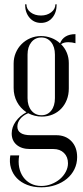

<svg xmlns="http://www.w3.org/2000/svg" viewBox="-20 -664 374 860"><path d="M164.8 175Q199.1 175 228.6 164.8Q258 154.6 279.6 136.7Q301.2 118.8 313.4 93.9Q325.5 69 325.5 39.6Q325.5 -4.9 299.8 -31.6Q274 -58.4 231.8 -58.4H117.6Q87.9 -58.4 72.8 -68.3Q57.8 -78.2 57.8 -96.8Q57.8 -115.5 70.7 -131.6Q83.6 -147.6 106.4 -156.9Q119.8 -149.6 135.5 -145.7Q151.2 -141.8 167.4 -141.8Q193.9 -141.8 216.1 -151.2Q238.4 -160.6 254.3 -177.4Q270.2 -194.1 279.2 -217.1Q288.2 -240.1 288.2 -267.9V-381.6Q288.2 -405.9 279.4 -427.5Q270.6 -449.1 253.6 -465.9Q258.6 -470.2 266.9 -472.6Q275.1 -475 285.8 -475Q294 -475 302.2 -473.8Q310.4 -472.5 318 -470.4V-511.1Q291.5 -511.1 274.1 -500.6Q256.6 -490.1 249 -469.9Q232.5 -485.5 210.1 -494Q187.6 -502.5 163.9 -502.5Q138.1 -502.5 115.8 -492.9Q93.4 -483.2 76.8 -466.6Q60.1 -449.9 50.6 -427.4Q41.1 -405 41.1 -379.4V-269.8Q41.1 -235.9 56.1 -207.6Q71 -179.4 98.5 -161.1Q68 -145 50.2 -119.5Q32.4 -94 32.4 -66.1Q32.4 -34.2 54.4 -15.4Q76.5 3.5 114.4 3.5H219.4Q248.6 3.5 266.6 21.1Q284.5 38.6 284.5 67.4Q284.5 86.9 274.6 105.6Q264.6 124.4 248.3 138.2Q232 152 210.4 160.5Q188.8 169 165.4 169Q138.9 169 118.3 158.4Q97.8 147.9 84.4 129.4Q71 110.9 66 85.9Q61 60.9 66 32H26.2Q21.2 62.9 29.2 88.9Q37.1 114.9 55.5 134.1Q73.9 153.2 101.8 164.1Q129.6 175 164.8 175ZM103.4 -224.4V-419.5Q103.4 -453.8 120.4 -474.9Q137.4 -496.1 165.1 -496.1Q192.2 -496.1 209.1 -475.1Q226 -454 226 -419.5V-224.4Q226 -189.5 209.5 -168.6Q193 -147.8 165.9 -147.8Q137.8 -147.8 120.6 -168.9Q103.4 -190.1 103.4 -224.4ZM228.1 -644.5H233.8Q233.8 -607.4 214.2 -584.4Q194.6 -561.4 163.4 -561.4Q132.2 -561.4 112.3 -584.6Q92.4 -607.9 92.4 -644.5H98.4Q98.4 -622.9 117.1 -608.7Q135.9 -594.5 163.6 -594.5Q190.6 -594.5 209.4 -609Q228.1 -623.5 228.1 -644.5Z"/></svg>

Font: Moniqa Black
Style: Regular
Weight: 900
Designer: Rajesh Rajput
Foundry: Rajesh Rajput
Version: Version 1.000